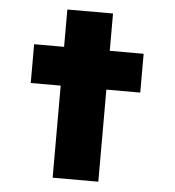

<svg xmlns="http://www.w3.org/2000/svg" viewBox="-50 -732 710 779"><g transform="rotate(5 304.5 -342.5)"><path d="M193 0V-685H379V0ZM71 -375V-533H517V-375Z"/></g></svg>

Font: Lexend Giga ExtraBold
Style: Regular
Weight: 800
Designer: Bonnie Shaver-Troup, Thomas Jockin
Foundry: Lexend
Version: Version 1.007